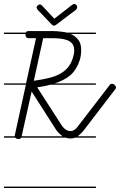

<svg xmlns="http://www.w3.org/2000/svg" viewBox="-20 -706 603 965"><path d="M462 -14H357Q346 -10 335 -10Q322 -10 310 -14H86Q82 -7 75 -7Q64 -7 59 -12L57 -14H0V-21H54V-24Q54 -28 55 -29L110 -280H0V-287H111L161 -514H125Q108 -514 108 -533V-535H0V-542H109Q113 -550 125 -550H241Q268 -550 294 -546Q306 -545 316 -542H462V-535H336L342 -532Q363 -521 375.5 -503Q388 -485 388 -455Q388 -426 380.5 -403Q373 -380 361 -360.5Q349 -341 333 -327.5Q317 -314 299 -305Q278 -294 255 -287H462V-280H233Q203 -272 167 -267L288 -79Q299 -62 311 -54.5Q323 -47 335 -47Q344 -47 353.5 -53Q363 -59 370 -69L530 -277Q535 -285 543 -285Q550 -285 556.5 -279Q563 -273 563 -266Q563 -260 558 -256L398 -47Q384 -31 370 -21H462ZM197 -514 150 -300Q193 -306 227.5 -314.5Q262 -323 287 -338Q312 -353 328 -376Q344 -399 351 -433Q353 -444 353 -453Q353 -474 343.5 -486Q334 -498 318 -504Q302 -510 282 -512Q262 -514 241 -514ZM291 -24Q271 -38 258 -60L139 -246L89 -22V-21H295ZM343 -682Q349 -686 354 -686Q359 -686 363.5 -681Q368 -676 368 -669Q368 -664 362 -657L260 -580Q255 -577 251 -577Q246 -577 240 -583L169 -657Q164 -665 164 -669Q164 -673 169.5 -678.5Q175 -684 181 -684Q185 -684 191 -678L253 -612ZM462 239H0V232H462Z"/></svg>

Font: Gruenewald VA 1. Klasse
Style: Regular
Weight: 400
Designer: Peter Wiegel
Foundry: Peter Wiegel, nach dem Schriftentwurf von Dr. H. Gr¸newald
Version: Version 0.007